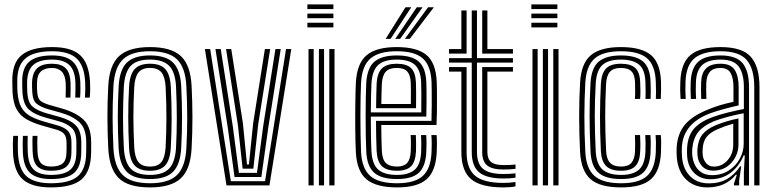

<svg xmlns="http://www.w3.org/2000/svg" viewBox="-20 -816 3411 845"><path d="M204.2 -64.5Q164.5 -64.5 144.9 -83.4Q125.2 -102.2 123.5 -149Q123 -163.8 122.8 -183.4Q122.5 -203 123.5 -218H144.8Q144 -203.5 144.1 -186.9Q144.2 -170.2 145 -149.8Q146.2 -113.2 160.4 -98.1Q174.5 -83 204.2 -83Q239.8 -83 255.8 -96.8Q271.8 -110.5 272.5 -143.2Q273 -157.2 273 -166.8Q273 -176.2 272.8 -189Q272.5 -215.5 261.2 -227.5Q250 -239.5 225.8 -246.2L170.5 -261.8Q126.8 -274 97.6 -290.5Q68.5 -307 53.1 -335.1Q37.8 -363.2 35.2 -410.2Q34.8 -423.5 34.6 -433.1Q34.5 -442.8 34.2 -453.2Q31.8 -537.8 74.9 -573.2Q118 -608.8 209.2 -608.8Q294 -608.8 332.6 -573.4Q371.2 -538 376.2 -456.8Q377 -444.5 376.9 -424.8Q376.8 -405 375 -386.5H353.8Q355.2 -404.8 355.4 -424.6Q355.5 -444.5 354.8 -455.5Q351 -527.2 317 -558.9Q283 -590.5 209.2 -590.5Q128 -590.5 91 -558.1Q54 -525.8 56 -452.5Q56 -442.5 56 -432.6Q56 -422.8 57 -410.2Q60.2 -367.5 74.4 -343Q88.5 -318.5 113.9 -304.6Q139.2 -290.8 176.2 -280.2L231 -264.8Q264.2 -255.5 279.4 -239.4Q294.5 -223.2 294.5 -189Q294.5 -174.8 294.6 -166.1Q294.8 -157.5 294.2 -142.8Q293.5 -101.8 272.9 -83.1Q252.2 -64.5 204.2 -64.5ZM204.2 -28Q142 -28 112.5 -55Q83 -82 80.5 -147.2Q79.8 -163.5 79.8 -183.8Q79.8 -204 80.8 -218H102Q101.2 -204.2 101.4 -184Q101.5 -163.8 102 -148.2Q104.2 -92.5 128.6 -69.4Q153 -46.2 204.2 -46.2Q262.8 -46.2 288.9 -68.5Q315 -90.8 316 -143Q316.2 -155.5 316.2 -165.9Q316.2 -176.2 316.2 -189Q316.2 -233.8 295.4 -253.2Q274.5 -272.8 236.2 -283.2L182.2 -298Q133.5 -311.2 107.9 -333.2Q82.2 -355.2 78.8 -409.8Q78 -421.5 77.9 -432.1Q77.8 -442.8 77.8 -452.2Q76 -515.2 107.6 -543.6Q139.2 -572 209.2 -572Q272.2 -572 301.2 -544Q330.2 -516 333.5 -454.5Q334 -444 334 -424.1Q334 -404.2 332.5 -386.5H311.2Q311.8 -404.2 312.1 -424.2Q312.5 -444.2 312 -451.5Q310 -506.5 284.8 -530.1Q259.5 -553.8 209.2 -553.8Q152.2 -553.8 126.1 -529.9Q100 -506 99.2 -452.8Q99 -440.5 99.4 -430.8Q99.8 -421 100.2 -410.5Q102.5 -364 124.4 -346Q146.2 -328 188 -316.5L241.2 -301.8Q291 -287.8 314.4 -263.5Q337.8 -239.2 337.8 -189Q337.8 -178.2 337.9 -167.4Q338 -156.5 337.5 -142.8Q336.5 -81.5 305.9 -54.8Q275.2 -28 204.2 -28ZM204.2 8.8Q120.2 8.8 80.5 -26.2Q40.8 -61.2 37.2 -145.5Q36.5 -164.8 36.6 -183.5Q36.8 -202.2 38 -218H59.5Q58.5 -204.2 58.4 -184Q58.2 -163.8 58.8 -146.2Q62 -71.5 96.5 -40.5Q131 -9.5 204.2 -9.5Q287 -9.5 322.6 -40.6Q358.2 -71.8 359.2 -142.5Q359.8 -157.2 359.6 -166Q359.5 -174.8 359.5 -189Q359.5 -249.5 330.2 -277.1Q301 -304.8 246.5 -320.2L193.8 -335Q161 -344.2 142.5 -358.4Q124 -372.5 122 -410.5Q121.5 -421.8 121.1 -431.1Q120.8 -440.5 121 -452Q122.2 -495 143 -515.2Q163.8 -535.5 209.2 -535.5Q248.8 -535.5 268.9 -515.8Q289 -496 290.5 -450.8Q291.2 -428 290 -386.5H268.8Q269.5 -405 269.5 -424Q269.5 -443 269.2 -449.8Q267.2 -485.2 251.6 -501.1Q236 -517 209.2 -517Q177.2 -517 160.4 -501.9Q143.5 -486.8 142.8 -452Q142 -430.2 143.8 -410.5Q145.8 -381.2 159.4 -371.2Q173 -361.2 199.8 -353.5L251.5 -338.8Q315.5 -320.5 348.4 -288.6Q381.2 -256.8 381.2 -189Q381.2 -174.5 381.2 -165.8Q381.2 -157 381 -142.5Q379.8 -62.8 339.5 -27Q299.2 8.8 204.2 8.8Z M640.2 8.8Q544.2 8.8 502.8 -32Q461.2 -72.8 456.5 -162Q453 -232.2 452.8 -298Q452.5 -363.8 456.5 -438.5Q461.5 -530.8 505 -569.8Q548.5 -608.8 640.2 -608.8Q733.5 -608.8 776 -569.1Q818.5 -529.5 823.2 -438.2Q826.8 -368 826.9 -300.5Q827 -233 823.2 -162Q818 -69.5 774.9 -30.4Q731.8 8.8 640.2 8.8ZM640.2 -9.5Q722 -9.5 758.9 -45.6Q795.8 -81.8 800.2 -163.2Q804 -232.8 804 -297.9Q804 -363 800.2 -437Q796.2 -518 759.6 -554.2Q723 -590.5 640.2 -590.5Q558.5 -590.5 521.2 -554.8Q484 -519 479.2 -437Q475.2 -357 475.6 -294.2Q476 -231.5 479.2 -163.2Q483.5 -82.2 520.2 -45.9Q557 -9.5 640.2 -9.5ZM640.2 -28Q568 -28 537 -60.8Q506 -93.5 502 -165Q498.5 -235.5 498.4 -298.9Q498.2 -362.2 502.2 -435.8Q506.2 -509.5 538.6 -540.8Q571 -572 640.2 -572Q710.5 -572 742.1 -540.1Q773.8 -508.2 777.5 -436.2Q781.2 -361 781.2 -298.4Q781.2 -235.8 777.5 -164.5Q773.5 -92.8 742.1 -60.4Q710.8 -28 640.2 -28ZM640.2 -46.2Q698 -46.2 724.5 -74.1Q751 -102 754.8 -166.8Q758 -232 758.1 -295.1Q758.2 -358.2 754.8 -434Q751.5 -499.2 724.4 -526.5Q697.2 -553.8 640.2 -553.8Q580.2 -553.8 554.4 -525Q528.5 -496.2 525 -433.8Q521.5 -366.8 521.4 -303.2Q521.2 -239.8 525 -165.8Q528.5 -102 555 -74.1Q581.5 -46.2 640.2 -46.2ZM640.2 -64.5Q593.8 -64.5 572.2 -88.2Q550.8 -112 548 -166.5Q544.5 -237.5 544.4 -300Q544.2 -362.5 548 -433Q551 -488.5 572.8 -512Q594.5 -535.5 640.2 -535.5Q686.2 -535.5 707.6 -511.8Q729 -488 731.8 -433.2Q735.5 -356.8 735.4 -294.1Q735.2 -231.5 731.8 -167.5Q728.8 -112.5 707.5 -88.5Q686.2 -64.5 640.2 -64.5ZM640.2 -83Q674.8 -83 690.5 -103Q706.2 -123 709 -168.5Q712 -231.5 712.4 -292.5Q712.8 -353.5 709 -432.2Q706.8 -476.8 691 -496.9Q675.2 -517 640.2 -517Q604.2 -517 588.8 -496.4Q573.2 -475.8 570.8 -432Q567 -359.5 567.1 -299.6Q567.2 -239.8 570.8 -167.5Q573.2 -123.5 589 -103.2Q604.8 -83 640.2 -83Z M976.8 0 881.8 -600H905L996 -18.5H1146.5L1238.8 -600H1262L1165.8 0ZM1012.2 -37 982.5 -254 928.2 -600H951.5L1004.5 -260.5L1031.5 -55.2H1111L1138.2 -260L1192.2 -600H1215.5L1160.5 -253L1130.2 -37ZM1047.8 -73.8 1026.8 -267 974.8 -600H997.8L1049 -273.8L1067 -92.2H1075.5L1094.2 -274L1145.8 -600H1169L1116.2 -267.5L1095 -73.8Z M1332.8 -776.2V-796.5H1447.2V-776.2ZM1332.8 -735.8V-756H1447.2V-735.8ZM1332.8 -695.5V-715.8H1447.2V-695.5ZM1429.2 0V-600H1452.2V0ZM1337.8 0V-600H1360.5V0ZM1383.5 0V-600H1406.2V0Z M1727.5 8.8Q1636.2 8.8 1593.5 -26.5Q1550.8 -61.8 1546.2 -145Q1544 -189.8 1543.5 -247.8Q1543 -305.8 1543.8 -361.1Q1544.5 -416.5 1546.2 -453.5Q1551.2 -537.8 1593.8 -573.2Q1636.2 -608.8 1726 -608.8Q1815.2 -608.8 1856.8 -574.1Q1898.2 -539.5 1902 -457.2Q1902.5 -449.8 1902.8 -427.9Q1903 -406 1903.1 -377.1Q1903.2 -348.2 1902.8 -318.6Q1902.2 -289 1901 -265.8H1658Q1658.2 -232.2 1658.8 -204.9Q1659.2 -177.5 1660.5 -152.2Q1662.2 -115 1677.9 -99Q1693.5 -83 1727.5 -83Q1756.8 -83 1771.2 -98.1Q1785.8 -113.2 1787.8 -150.5Q1788.5 -165.8 1788.5 -185Q1788.5 -204.2 1787.2 -221.5H1810.2Q1811.2 -203.2 1811.2 -183.4Q1811.2 -163.5 1810.8 -149.5Q1808.5 -104 1789 -84.2Q1769.5 -64.5 1727.5 -64.5Q1681.8 -64.5 1660.9 -84.6Q1640 -104.8 1637.5 -151Q1636.2 -181.2 1635.6 -215.8Q1635 -250.2 1634.8 -284.2H1879Q1880 -316.8 1880.1 -353Q1880.2 -389.2 1880 -417.9Q1879.8 -446.5 1879.2 -456.2Q1875.8 -528.2 1840.2 -559.4Q1804.8 -590.5 1726 -590.5Q1648 -590.5 1610.6 -558.8Q1573.2 -527 1569 -451.8Q1567.8 -427 1567 -389Q1566.2 -351 1566.2 -307.8Q1566.2 -264.5 1566.9 -222.4Q1567.5 -180.2 1569 -147.2Q1572.8 -74.2 1609.2 -41.9Q1645.8 -9.5 1727.5 -9.5Q1804.8 -9.5 1840.2 -41.2Q1875.8 -73 1879.2 -146.2Q1880 -161.8 1880 -183.1Q1880 -204.5 1878.5 -221.5H1901.5Q1903 -204.5 1902.9 -183.2Q1902.8 -162 1902 -145.5Q1898 -62.8 1857.4 -27Q1816.8 8.8 1727.5 8.8ZM1727.5 -28Q1658 -28 1626.6 -56.1Q1595.2 -84.2 1592 -148Q1590.5 -178.8 1589.8 -219.6Q1589 -260.5 1589.1 -303.5Q1589.2 -346.5 1589.9 -385Q1590.5 -423.5 1591.8 -449.8Q1595.8 -518.2 1628.5 -545.1Q1661.2 -572 1726 -572Q1792.5 -572 1822.9 -545.1Q1853.2 -518.2 1856.2 -455.8Q1856.8 -446.8 1857 -422.4Q1857.2 -398 1857.2 -366.1Q1857.2 -334.2 1856.2 -302.8H1612Q1612 -260.2 1612.6 -220Q1613.2 -179.8 1614.8 -150.2Q1617.8 -93.8 1644.1 -70Q1670.5 -46.2 1727.5 -46.2Q1778.8 -46.2 1804.8 -68.6Q1830.8 -91 1833.5 -147.5Q1834.2 -163 1834.2 -183Q1834.2 -203 1833 -221.5H1855.8Q1857.2 -203.5 1857.1 -183.5Q1857 -163.5 1856.2 -147Q1853.2 -83.2 1823.2 -55.6Q1793.2 -28 1727.5 -28ZM1612 -321.2H1834Q1834.8 -362.5 1834.4 -401.5Q1834 -440.5 1833.5 -454.8Q1831 -507.5 1806 -530.6Q1781 -553.8 1726 -553.8Q1671 -553.8 1644.5 -529.9Q1618 -506 1614.8 -448.5Q1613.5 -424.5 1612.9 -390.4Q1612.2 -356.2 1612 -321.2ZM1635.2 -339.8Q1635.2 -360.8 1636 -393.5Q1636.8 -426.2 1637.5 -447.2Q1640.2 -495.5 1661.4 -515.5Q1682.5 -535.5 1726 -535.5Q1769 -535.5 1788.8 -516.5Q1808.5 -497.5 1810.5 -454.2Q1811.2 -440.8 1811.4 -407.5Q1811.5 -374.2 1811 -339.8ZM1658.2 -358.2H1788.2Q1788.8 -388.8 1788.4 -416.4Q1788 -444 1787.8 -452.2Q1786.2 -486 1772.2 -501.5Q1758.2 -517 1726 -517Q1692.5 -517 1677.5 -500.1Q1662.5 -483.2 1660.5 -446.2Q1659.5 -424.8 1659 -403.5Q1658.5 -382.2 1658.2 -358.2ZM1677.2 -645 1764.5 -784H1790L1699 -645ZM1761.8 -645 1864 -784H1889.5L1783.5 -645ZM1719.5 -645 1814.2 -784H1839.8L1741 -645Z M2195.8 -30.5Q2121.2 -30.5 2088.8 -57.6Q2056.2 -84.8 2056.2 -147V-540.5H1956.2V-560.2H2056.2V-770H2079.2V-560.2H2237.5V-540.5H2079.2V-147Q2079.2 -95 2106.2 -72.6Q2133.2 -50.2 2195.8 -50.2Q2223.2 -50.2 2248.8 -53.2V-34Q2229.5 -30.5 2195.8 -30.5ZM1956.2 -580.2V-600H2010.5V-770H2033.5V-580.2ZM2102.2 -580.2V-770H2125V-600H2237.5V-580.2ZM2195.8 8.8Q2096.5 8.8 2053.5 -27.5Q2010.5 -63.8 2010.5 -147V-501H1956.2V-520.8H2033.5V-147Q2033.5 -74 2071.1 -42.5Q2108.8 -11 2195.8 -11Q2223.2 -11 2248.8 -15V4.2Q2228.8 8.8 2195.8 8.8ZM2195.8 -70Q2145.8 -70 2124 -87.9Q2102.2 -105.8 2102.2 -147V-520.8H2237.5V-501H2125V-147Q2125 -116.2 2141.5 -102.9Q2158 -89.5 2195.8 -89.5Q2211 -89.5 2224.2 -90Q2237.5 -90.5 2248.8 -92V-72.8Q2227.8 -70 2195.8 -70Z M2318.5 -776.2V-796.5H2433V-776.2ZM2318.5 -735.8V-756H2433V-735.8ZM2318.5 -695.5V-715.8H2433V-695.5ZM2415 0V-600H2438V0ZM2323.5 0V-600H2346.2V0ZM2369.2 0V-600H2392V0Z M2713.8 8.8Q2620.8 8.8 2579.2 -27.4Q2537.8 -63.5 2533 -145.8Q2529 -226.5 2528.9 -301.6Q2528.8 -376.8 2533 -453Q2538 -537.8 2580.6 -573.2Q2623.2 -608.8 2712.5 -608.8Q2802.8 -608.8 2844.5 -574Q2886.2 -539.2 2889 -457.2Q2889.5 -441.5 2889.4 -420.9Q2889.2 -400.2 2888 -380.5H2866.5Q2867.2 -393.8 2867.1 -413.2Q2867 -432.8 2866.2 -456.5Q2863.5 -528.2 2827.8 -559.4Q2792 -590.5 2712.5 -590.5Q2633.2 -590.5 2596.8 -558.2Q2560.2 -526 2556 -451.8Q2552 -378.8 2551.9 -304.5Q2551.8 -230.2 2556 -146.8Q2560 -73.5 2596.8 -41.5Q2633.5 -9.5 2713.8 -9.5Q2792.2 -9.5 2827.5 -41.5Q2862.8 -73.5 2866.2 -146.2Q2867.2 -170.5 2866.9 -189.5Q2866.5 -208.5 2865.2 -221.5H2888Q2889.5 -209.5 2889.8 -189Q2890 -168.5 2889 -145.5Q2885.2 -62.8 2844.5 -27Q2803.8 8.8 2713.8 8.8ZM2713.8 -28Q2644.5 -28 2613.4 -56.5Q2582.2 -85 2579 -148Q2574.8 -232.5 2574.8 -304.6Q2574.8 -376.8 2578.8 -449.8Q2582.8 -518.5 2615.5 -545.2Q2648.2 -572 2712.5 -572Q2778.2 -572 2809.6 -545.8Q2841 -519.5 2843.2 -455.8Q2844 -434 2844.1 -415Q2844.2 -396 2843.2 -380.5H2820.8Q2821.5 -394.2 2821.4 -413.1Q2821.2 -432 2820.5 -455.2Q2818.5 -511 2791.4 -532.4Q2764.2 -553.8 2712.5 -553.8Q2657.2 -553.8 2631.1 -529.8Q2605 -505.8 2601.8 -448.5Q2597.5 -373.2 2597.6 -301.9Q2597.8 -230.5 2601.8 -150Q2604.8 -95 2630.8 -70.6Q2656.8 -46.2 2713.8 -46.2Q2765.8 -46.2 2791.8 -69Q2817.8 -91.8 2820.5 -147.2Q2822.2 -190 2819.8 -221.5H2842.5Q2845.2 -191.5 2843.2 -146.8Q2840.5 -83.8 2810.4 -55.9Q2780.2 -28 2713.8 -28ZM2713.8 -64.5Q2668.5 -64.5 2647.8 -85.1Q2627 -105.8 2624.5 -151Q2620.5 -235 2620.6 -303Q2620.8 -371 2624.5 -447.5Q2627.2 -494.5 2647.8 -515Q2668.2 -535.5 2712.5 -535.5Q2754.5 -535.5 2775.2 -517.4Q2796 -499.2 2797.5 -453.2Q2798.2 -437 2798.5 -416.5Q2798.8 -396 2797.2 -380.5H2774.2Q2775.5 -396.2 2775.4 -415.1Q2775.2 -434 2774.8 -452.8Q2773.8 -486.8 2759.2 -501.9Q2744.8 -517 2712.5 -517Q2679.5 -517 2664.5 -500.2Q2649.5 -483.5 2647.2 -445.8Q2643.5 -371 2643.5 -302.5Q2643.5 -234 2647.5 -152.2Q2649.2 -116.2 2664.8 -99.6Q2680.2 -83 2713.8 -83Q2744.8 -83 2759 -99.5Q2773.2 -116 2774.8 -150.2Q2776.2 -187.5 2774.2 -221.5H2797Q2798 -207 2798.2 -187.4Q2798.5 -167.8 2797.5 -149.2Q2795.8 -105 2776.1 -84.8Q2756.5 -64.5 2713.8 -64.5Z M3299.5 0V-432.5Q3299.5 -513.2 3266.4 -551.9Q3233.2 -590.5 3151 -590.5Q3075 -590.5 3037.5 -560.4Q3000 -530.2 2997 -457Q2996.2 -438 2996.4 -419Q2996.5 -400 2997.8 -380.5H2975.2Q2973.8 -401.8 2973.5 -419.2Q2973.2 -436.8 2974.2 -458Q2977.5 -539.2 3019.1 -574Q3060.8 -608.8 3151 -608.8Q3246.8 -608.8 3284.6 -565.6Q3322.5 -522.5 3322.5 -432.5V0ZM3253.8 0.2V-58.2L3257.8 -132H3252.8Q3233 -83.8 3195.4 -55.4Q3157.8 -27 3106.2 -27.2Q3063.5 -27.2 3035.9 -54Q3008.2 -80.8 3004.2 -127.2Q3002.8 -146.8 3004 -166.8Q3007.8 -219.5 3034.4 -249.8Q3061 -280 3114.8 -300.2Q3139.5 -309.5 3179.8 -319.9Q3220 -330.2 3253.8 -336.2V-432.5Q3253.8 -491.8 3231.4 -522.8Q3209 -553.8 3151 -553.8Q3097.8 -553.8 3071.4 -530.6Q3045 -507.5 3042.8 -455Q3042.2 -440.2 3042.1 -420.6Q3042 -401 3043.2 -380.5H3020.5Q3019.2 -400.8 3019.2 -420.5Q3019.2 -440.2 3019.8 -455.5Q3022.5 -517 3053.2 -544.5Q3084 -572 3151 -572Q3220.8 -572 3248.6 -537.5Q3276.5 -503 3276.5 -432.5V0.2ZM3093.2 8.8Q3036.5 8.8 3000.4 -25.4Q2964.2 -59.5 2958.5 -123.8Q2956.8 -147.5 2958.2 -170.8Q2963 -231 2995.9 -269.1Q3028.8 -307.2 3099 -335.2Q3123.8 -345.2 3148.1 -352.8Q3172.5 -360.2 3208 -368V-432.5Q3208 -472 3195.5 -494.5Q3183 -517 3151 -517Q3119.2 -517 3104.5 -500.2Q3089.8 -483.5 3088.5 -452.5Q3088 -443.2 3087.9 -422.5Q3087.8 -401.8 3088.8 -380.5H3066Q3065 -402.8 3065.1 -422.1Q3065.2 -441.5 3065.8 -454.5Q3067.2 -495 3087.6 -515.2Q3108 -535.5 3151 -535.5Q3196.2 -535.5 3213.5 -508.5Q3230.8 -481.5 3230.8 -432.5V-352.2Q3198.5 -345 3165.8 -336.1Q3133 -327.2 3107 -317.8Q2986.8 -273.5 2981 -168.8Q2980.5 -159 2980.5 -147.5Q2980.5 -136 2981.5 -125.8Q2985.8 -72.5 3016.9 -40.8Q3048 -9 3100 -9Q3146.8 -9 3180.5 -28.8Q3214.2 -48.5 3237 -83.8H3242.2L3233 -21.8V0H3210.2L3210 -7L3222.8 -47H3218.5Q3173 8.8 3093.2 8.8ZM3113.8 -45.2Q3155.8 -45.2 3187.1 -65.5Q3218.5 -85.8 3235.8 -117.4Q3253 -149 3253 -183.2V-317.5Q3220.8 -311.8 3183.8 -302Q3146.8 -292.2 3122.2 -282.5Q3076.5 -263.5 3054 -236.1Q3031.5 -208.8 3026.8 -163Q3025.2 -145.8 3027 -129Q3031.8 -91.5 3053.6 -68.4Q3075.5 -45.2 3113.8 -45.2ZM3119 -65Q3088.5 -65 3070.5 -84Q3052.5 -103 3049.8 -131.2Q3048.5 -147.2 3049.5 -161.8Q3052.8 -201.5 3072 -225Q3091.2 -248.5 3130 -264.8Q3155.5 -275.2 3178.8 -282.1Q3202 -289 3230 -294.8V-181.2Q3230 -134 3198.8 -99.5Q3167.5 -65 3119 -65ZM3122 -82.8Q3157.2 -82.8 3182.1 -110.9Q3207 -139 3207 -179.2V-271.8Q3172 -262 3137.8 -247.2Q3104.5 -232.5 3089.4 -212.8Q3074.2 -193 3072.5 -160.8Q3071.8 -152.2 3072 -145.6Q3072.2 -139 3072.8 -133Q3074.8 -113.8 3087.5 -98.2Q3100.2 -82.8 3122 -82.8Z"/></svg>

Font: Big Shoulders Inline Text
Style: Bold
Weight: 700
Designer: Patric King
Foundry: XO Type Co
Version: Version 1.000